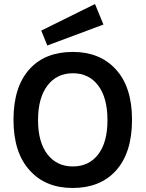

<svg xmlns="http://www.w3.org/2000/svg" viewBox="-20 -920 723 954"><path d="M342 -662Q206 -662 129 -579Q47 -491 47 -325Q47 -160 129 -72Q207 14 341 14Q476 14 554 -70Q636 -159 636 -325Q636 -489 554 -577Q475 -662 342 -662ZM169 -323Q169 -433 215.5 -494.5Q262 -556 342 -556Q422 -556 468 -495Q514 -434 514 -323Q514 -213 468 -153Q422 -93 342 -93Q262 -93 215.5 -153.5Q169 -214 169 -323ZM185 -768 452 -900 494 -798 215 -694Z"/></svg>

Font: Karla Neue
Style: Bold
Weight: 700
Designer: Jonathan Pinhorn
Foundry: PYRS Fontlab Ltd. / Made with FontLab
Version: Version 1.000;PS 001.001;hotconv 1.0.56